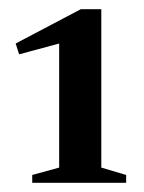

<svg xmlns="http://www.w3.org/2000/svg" viewBox="-20 -697 312 417"><path d="M108.5 -333V-644L134.5 -609.5L21.5 -579L14 -602.5L155.5 -677H200V-333L254 -317V-300H50V-317Z"/></svg>

Font: Newsreader 24pt SemiBold
Style: Regular
Weight: 600
Designer: Hugues Gentile
Foundry: Production Type
Version: Version 1.003